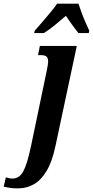

<svg xmlns="http://www.w3.org/2000/svg" viewBox="-142 -786 506 1045"><path d="M-36 239Q-62 240 -80.5 237.5Q-99 235 -122 230L-110 179Q-105 181 -94 183.5Q-83 186 -75 186Q-37 186 -15.5 147Q6 108 27 8L112 -399Q115 -416 117.5 -428.5Q120 -441 120 -451Q120 -471 110.5 -478.5Q101 -486 80 -486H65L75 -536H276L160 8Q142 94 111.5 144.5Q81 195 43 216.5Q5 238 -36 239ZM47 -619Q64 -638 86 -663.5Q108 -689 130.5 -716Q153 -743 169 -766H285Q292 -745 302 -717.5Q312 -690 323.5 -664Q335 -638 344 -619L341 -606H285Q271 -623 251 -650.5Q231 -678 217 -700Q184 -672 155.5 -648.5Q127 -625 97 -606H44Z"/></svg>

Font: Noto Serif ExtraCondensed
Style: Bold Italic
Weight: 700
Width: 2
Italic angle: -12°
Designer: Monotype Design Team
Foundry: Monotype Imaging Inc.
Version: Version 2.013; ttfautohint (v1.8.4.7-5d5b)